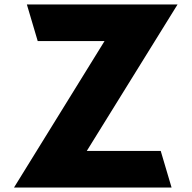

<svg xmlns="http://www.w3.org/2000/svg" viewBox="-20 -845 863 865"><path d="M780 -825H101L149.9 -660H451L43 0H753L704.1 -165H371Z"/></svg>

Font: Sztylet
Style: Bd
Weight: 700
Foundry: Cannot Into Space Fonts, PlusOne Fonts
Version: Version 0.12